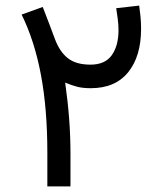

<svg xmlns="http://www.w3.org/2000/svg" viewBox="-20 -669 584 689"><path d="M149.9 -121.1Q149.9 -277.3 127 -399.9Q104 -522.5 57.6 -616.7L133.3 -644Q144.5 -614.7 155.8 -585.7Q167 -556.6 177.7 -527.3Q194.8 -482.4 224.1 -459.7Q253.4 -437 304.7 -437Q356.9 -437 381.1 -470.9Q405.3 -504.9 405.3 -561.5Q405.3 -581.1 402.3 -602.8Q399.4 -624.5 397 -639.6L479.5 -648.9Q481.9 -632.8 484.1 -610.4Q486.3 -587.9 486.3 -566.4Q486.3 -466.8 439.9 -409.7Q393.6 -352.5 305.7 -352.5Q278.3 -352.5 259 -357.2Q239.7 -361.8 213.9 -372.6Q223.6 -303.2 228.3 -240.5Q232.9 -177.7 232.9 -119.6V0H149.9Z"/></svg>

Font: Vazir WOL
Style: Regular-WOL
Weight: 400
Designer: Saber Rastikerdar
Foundry: Saber Rastikerdar
Version: Version 27.2.2